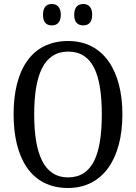

<svg xmlns="http://www.w3.org/2000/svg" viewBox="-20 -930 681 960"><path d="M397 -803C420 -803 441 -816 441 -856C441 -896 420 -910 397 -910C371 -910 351 -896 351 -856C351 -816 371 -803 397 -803ZM239 -803C263 -803 284 -816 284 -856C284 -896 263 -910 239 -910C214 -910 195 -896 195 -856C195 -816 214 -803 239 -803ZM320 10C495 10 592 -137 592 -358C592 -580 495 -725 321 -725C137 -725 48 -580 48 -359C48 -137 137 10 320 10ZM320 -43C200 -43 151 -160 151 -358C151 -557 200 -672 321 -672C444 -672 489 -557 489 -358C489 -160 444 -43 320 -43Z"/></svg>

Font: Noto Serif Tamil Condensed
Style: Italic
Weight: 400
Width: 3
Italic angle: -12°
Designer: Indian Type Foundry, Tom Grace, and the Monotype Design Team
Foundry: Monotype Imaging Inc.
Version: Version 2.003